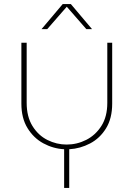

<svg xmlns="http://www.w3.org/2000/svg" viewBox="-20 -720 656 943"><path d="M295 203V13Q241 10 193 -16Q145 -42 115 -91Q85 -140 85 -211V-510H111V-215Q111 -147 139.5 -101Q168 -55 213 -32.5Q258 -10 307 -10Q358 -10 403.5 -33Q449 -56 478 -101.5Q507 -147 507 -215V-510H531V-211Q531 -139 501 -90Q471 -41 422.5 -15.5Q374 10 320 13V203ZM184 -577 288 -700H328L432 -577H404L308 -687L212 -577Z"/></svg>

Font: MuseoModerno Thin
Style: Regular
Weight: 100
Designer: Pablo Cosgaya, Héctor Gatti, Marcela Romero, and the Authors of The MuseoModerno Project.
Foundry: Omnibus-Type Team
Version: Version 1.003